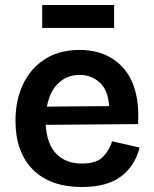

<svg xmlns="http://www.w3.org/2000/svg" viewBox="-20 -736 617 769"><path d="M308 13Q181 13 111.5 -57Q42 -127 42 -252Q42 -335 72.5 -399Q103 -463 160.5 -499.5Q218 -536 298 -536Q412 -536 476.5 -460.5Q541 -385 533 -239L163 -236Q168 -158 206 -119.5Q244 -81 308 -81Q367 -81 393 -108.5Q419 -136 429 -170L539 -145Q521 -72 465 -29.5Q409 13 308 13ZM299 -436Q249 -436 214 -403Q179 -370 168 -309L417 -311Q413 -375 379.5 -405.5Q346 -436 299 -436ZM149 -624V-716H437V-624Z"/></svg>

Font: Bricolage Grotesque 12pt SemiBold
Style: Regular
Weight: 600
Designer: Mathieu Triay
Foundry: Atelier Triay
Version: Version 1.001; ttfautohint (v1.8.4.7-5d5b);gftools[0.9.33.de